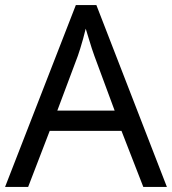

<svg xmlns="http://www.w3.org/2000/svg" viewBox="-20 -737 679 757"><path d="M545 0 459 -221H176L91 0H0L279 -717H360L638 0ZM352 -517Q349 -525 342 -546Q335 -567 328.5 -589.5Q322 -612 318 -624Q313 -604 307.5 -583.5Q302 -563 296.5 -546Q291 -529 287 -517L206 -301H432Z"/></svg>

Font: Noto Sans Ol Chiki
Style: Regular
Weight: 400
Designer: Monotype Design Team, Lewis McGuffie
Foundry: Monotype Imaging Inc.
Version: Version 2.003